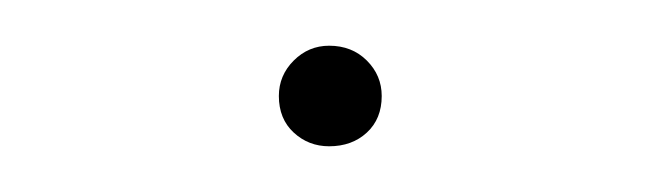

<svg xmlns="http://www.w3.org/2000/svg" viewBox="-20 -241 289 84"><path d="M102 -199Q102 -208 108.5 -214.5Q115 -221 124 -221Q134 -221 140.5 -214.5Q147 -208 147 -199Q147 -189 140.5 -183Q134 -177 124 -177Q115 -177 108.5 -183Q102 -189 102 -199Z"/></svg>

Font: Ysabeau Infant Thin
Style: Regular
Weight: 200
Designer: Christian Thalmann (Catharsis Fonts)
Version: Version 0.003